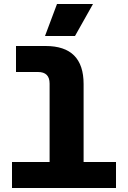

<svg xmlns="http://www.w3.org/2000/svg" viewBox="-20 -940 640 960"><path d="M40 0V-130H228V-522Q228 -580 170 -580H60V-710H208Q398 -710 398 -520V-130H560V0ZM205 -760 265 -920H445L355 -760Z"/></svg>

Font: Geist Mono Black
Style: Regular
Weight: 900
Monospace: yes
Designer: Basement.studio, Andrés Briganti, Mateo Zaragoza
Foundry: Basement.studio, Vercel, Andrés Briganti, Guido Ferreyra, Mateo Zaragoza
Version: Version 1.500; ttfautohint (v1.8.4.7-5d5b)